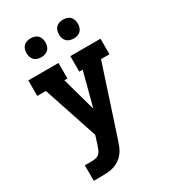

<svg xmlns="http://www.w3.org/2000/svg" viewBox="-225 -851 1050 1179"><g transform="rotate(-30 300.0 -261.0)"><path d="M84 215V105H137Q151 105 164.5 101.5Q178 98 188 88Q198 78 203 65Q208 52 212 39H213V38L233 -25L105 -410H44V-520H258V-410H236L303 -170L366 -410H342V-520H556V-410H496L338 73Q331 94 322.5 115Q314 136 300 154Q286 172 267.5 185Q249 198 227 205Q205 212 182.5 213.5Q160 215 137 215ZM415 -603Q402 -603 388.5 -607Q375 -611 365.5 -620.5Q356 -630 352 -643.5Q348 -657 348 -670Q348 -683 352 -696.5Q356 -710 365.5 -719.5Q375 -729 388.5 -733Q402 -737 415 -737Q428 -737 441.5 -733Q455 -729 464.5 -719.5Q474 -710 478 -696.5Q482 -683 482 -670Q482 -657 478 -643.5Q474 -630 464.5 -620.5Q455 -611 441.5 -607Q428 -603 415 -603ZM185 -603Q172 -603 158.5 -607Q145 -611 135.5 -620.5Q126 -630 122 -643.5Q118 -657 118 -670Q118 -683 122 -696.5Q126 -710 135.5 -719.5Q145 -729 158.5 -733Q172 -737 185 -737Q198 -737 211.5 -733Q225 -729 234.5 -719.5Q244 -710 248 -696.5Q252 -683 252 -670Q252 -657 248 -643.5Q244 -630 234.5 -620.5Q225 -611 211.5 -607Q198 -603 185 -603Z"/></g></svg>

Font: Iosevka Etoile Extrabold
Style: Regular
Weight: 800
Designer: Belleve Invis
Foundry: Belleve Invis
Version: Version 22.1.2; ttfautohint (v1.8.4)